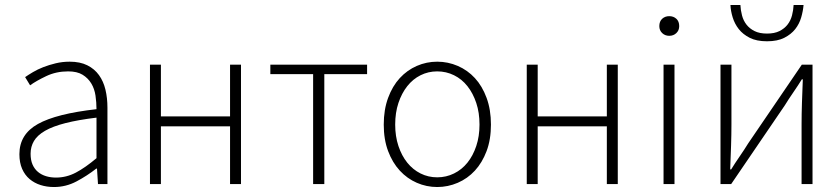

<svg xmlns="http://www.w3.org/2000/svg" viewBox="-20 -740 3379 772"><path d="M197 12Q168 12 143 4Q118 -4 99 -20Q80 -36 69 -61Q58 -86 58 -120Q58 -200 132.5 -241.5Q207 -283 368 -301Q368 -328 364 -355.5Q360 -383 347 -404.5Q334 -426 312 -439.5Q290 -453 254 -453Q206 -453 166 -434Q126 -415 101 -397L81 -430Q94 -439 112.5 -450Q131 -461 154 -470Q177 -479 204 -485.5Q231 -492 260 -492Q302 -492 331 -477.5Q360 -463 378 -438Q396 -413 404 -379.5Q412 -346 412 -307V0H374L370 -62H367Q330 -33 287.5 -10.5Q245 12 197 12ZM205 -26Q247 -26 285 -46Q323 -66 368 -104V-267Q294 -258 243 -245Q192 -232 161 -214Q130 -196 116.5 -173Q103 -150 103 -122Q103 -96 111 -78Q119 -60 133 -48.5Q147 -37 165.5 -31.5Q184 -26 205 -26Z M583 0V-480H627V-272H905V-480H949V0H905V-232H627V0Z M1239 0V-442H1067V-480H1456V-442H1284V0Z M1738 12Q1695 12 1656 -5Q1617 -22 1587.5 -54Q1558 -86 1540.5 -132.5Q1523 -179 1523 -239Q1523 -299 1540.5 -346.5Q1558 -394 1587.5 -426Q1617 -458 1656 -475Q1695 -492 1738 -492Q1781 -492 1820.5 -475Q1860 -458 1889.5 -426Q1919 -394 1936.5 -346.5Q1954 -299 1954 -239Q1954 -179 1936.5 -132.5Q1919 -86 1889.5 -54Q1860 -22 1820.5 -5Q1781 12 1738 12ZM1738 -27Q1774 -27 1805.5 -42.5Q1837 -58 1859.5 -86Q1882 -114 1895 -153Q1908 -192 1908 -239Q1908 -287 1895 -326Q1882 -365 1859.5 -393.5Q1837 -422 1805.5 -437.5Q1774 -453 1738 -453Q1702 -453 1671 -437.5Q1640 -422 1617.5 -393.5Q1595 -365 1582 -326Q1569 -287 1569 -239Q1569 -192 1582 -153Q1595 -114 1617.5 -86Q1640 -58 1671 -42.5Q1702 -27 1738 -27Z M2098 0V-480H2142V-272H2420V-480H2464V0H2420V-232H2142V0Z M2648 0V-480H2692V0ZM2671 -596Q2654 -596 2642.5 -607Q2631 -618 2631 -635Q2631 -654 2642.5 -664.5Q2654 -675 2671 -675Q2688 -675 2699.5 -664.5Q2711 -654 2711 -635Q2711 -618 2699.5 -607Q2688 -596 2671 -596Z M2877 0V-480H2921V-240Q2921 -201 2919.5 -154Q2918 -107 2916 -59H2920Q2934 -82 2954 -111Q2974 -140 2988 -163L3204 -480H3247V0H3203V-240Q3203 -280 3204.5 -326.5Q3206 -373 3208 -421H3204Q3190 -398 3170 -369Q3150 -340 3136 -317L2920 0ZM3064 -574Q3022 -574 2994.5 -588Q2967 -602 2950.5 -623Q2934 -644 2926 -670Q2918 -696 2917 -720H2957Q2958 -699 2963.5 -678Q2969 -657 2981.5 -641Q2994 -625 3014 -615Q3034 -605 3064 -605Q3094 -605 3114 -615Q3134 -625 3146.5 -641Q3159 -657 3164.5 -678Q3170 -699 3171 -720H3211Q3209 -696 3201.5 -670Q3194 -644 3177.5 -623Q3161 -602 3133.5 -588Q3106 -574 3064 -574Z"/></svg>

Font: hySource Sans Pro Light
Style: Regular
Weight: 300
Designer: Paul D. Hunt
Foundry: Adobe Systems Incorporated
Version: Version 2.021;PS 2.000;hotconv 1.0.86;makeotf.lib2.5.63406